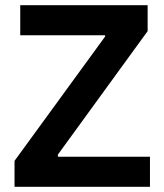

<svg xmlns="http://www.w3.org/2000/svg" viewBox="-20 -720 633 740"><path d="M36 0H558V-116H203V-124L549 -600V-700H58V-584H385V-579L36 -100Z"/></svg>

Font: Fixel Display SemiBold
Style: Regular
Weight: 600
Designer: AlfaBravo + MacPaw
Foundry: Kyrylo Tkachov, Marchela Mozhyna, Serhii Makarenko, Maria Weinstein, Zakhar Kryvoshyya
Version: Version 1.211